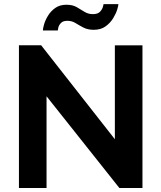

<svg xmlns="http://www.w3.org/2000/svg" viewBox="-20 -935 803 955"><path d="M211.5 -456.1V0H74.2V-710H184.5L551.3 -242.5V-709.5H688.6V0H573.7ZM446.3 -786.8Q416.3 -786.8 394.8 -798Q373.4 -809.2 355.4 -820.4Q337.5 -831.5 315 -831.5Q293 -831.5 282.8 -820.3Q272.5 -809.1 269.9 -797.1Q267.4 -785.1 267.4 -783.5H193.3Q193.3 -792.7 199.1 -813.5Q205 -834.3 218.7 -856.8Q232.4 -879.4 254.8 -895.4Q277.2 -911.4 310.3 -911.4Q341.1 -911.4 361.3 -899.7Q381.5 -888.1 400 -876.4Q418.5 -864.7 442 -864.7Q466.2 -864.7 477.3 -876.5Q488.3 -888.2 491.8 -900.6Q495.3 -913.1 495.3 -914.6H569Q569 -907.3 562.9 -887.2Q556.8 -867.2 542.6 -843.9Q528.3 -820.6 504.9 -803.7Q481.5 -786.8 446.3 -786.8Z"/></svg>

Font: Raleway Thin
Style: Regular
Weight: 100
Designer: Matt McInerney, Pablo Impallari, Rodrigo Fuenzalida
Foundry: Matt McInerney, Pablo Impallari, Rodrigo Fuenzalida
Version: Version 4.026